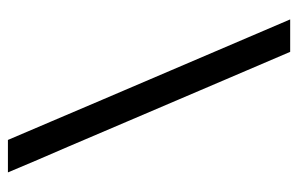

<svg xmlns="http://www.w3.org/2000/svg" viewBox="-154 -599 753 485"><g transform="rotate(-90 222.5 -356.5)"><path d="M334 0Q310 -56 287.8 -108Q265.5 -160 236.5 -228L131.5 -474Q111 -522.5 94 -562Q77 -601.5 61.2 -638Q45.5 -674.5 29.5 -713H111.5Q136 -655.5 159.2 -601.2Q182.5 -547 212.5 -476L318.5 -228Q347.5 -160 369.8 -108Q392 -56 416 0Z"/></g></svg>

Font: Commissioner Thin
Style: Regular
Weight: 400
Version: Version 1.000